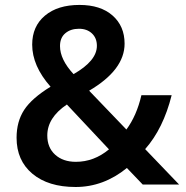

<svg xmlns="http://www.w3.org/2000/svg" viewBox="-20 -745 752 775"><path d="M184.1 -395Q109.9 -479 109.9 -564.9Q109.9 -638.7 161.4 -681.9Q212.9 -725.1 300.8 -725.1Q385.7 -725.1 434.3 -682.4Q482.9 -639.6 482.9 -568.8Q482.9 -462.9 339.8 -378.9L490.2 -222.2Q531.7 -278.3 550.8 -360.8H672.9Q639.2 -226.1 565.9 -143.1L703.1 0H556.2L492.2 -66.9Q397.9 9.8 285.2 9.8Q174.8 9.8 110.8 -43.7Q46.9 -97.2 46.9 -189Q46.9 -254.4 77.6 -301.5Q108.4 -348.6 184.1 -395ZM276.9 -445.8Q371.1 -499.5 371.1 -560.1Q371.1 -591.3 351.1 -610.1Q331.1 -628.9 298.8 -628.9Q265.1 -628.9 243.7 -610.8Q222.2 -592.8 222.2 -559.1Q222.2 -504.9 276.9 -445.8ZM419.9 -142.1 250 -323.2Q170.9 -270 170.9 -198.2Q170.9 -149.4 202.6 -120.6Q234.4 -91.8 286.1 -91.8Q359.4 -91.8 419.9 -142.1Z"/></svg>

Font: Droid Sans TV
Style: Bold
Weight: 600
Version: Version 1.00